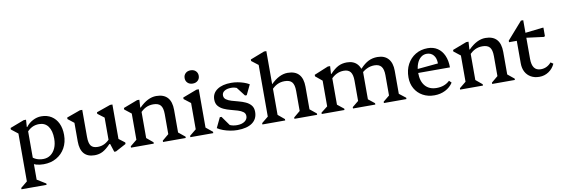

<svg xmlns="http://www.w3.org/2000/svg" viewBox="-65 -1291 6009 2052"><g transform="rotate(-10 2939.0 -265.0)"><path d="M314.6 12.7Q226.2 12.7 170.4 -28.8V-122.5Q194.2 -83.5 231.9 -63.3Q269.6 -43.1 319.1 -43.1Q365.2 -43.1 399.3 -67.4Q433.5 -91.8 452.8 -135.2Q472.1 -178.6 472.1 -237.1Q472.1 -323.4 437.3 -370.9Q402.6 -418.4 338.9 -418.4Q296.5 -418.4 262.2 -401.1Q227.9 -383.7 196.1 -345.8V-410.1H210.2Q240.1 -450.1 284.8 -473.2Q329.6 -496.3 376.1 -496.3Q439.8 -496.3 486 -467Q532.3 -437.8 557.7 -384.4Q583 -331 583 -258.5Q583 -179.1 548.8 -117.8Q514.6 -56.5 453.9 -21.9Q393.3 12.7 314.6 12.7ZM33.6 235V220.3L120.9 149L104.9 177V-390.3L147.9 -323.8L32.7 -413.9V-430.5L185.8 -488.7H210.6L205.2 -410.1H211.1V179L196.1 152.6L306.1 220.3V235Z M868.6 12.7Q792.1 12.7 753.2 -31.9Q714.4 -76.5 714.4 -164.4V-401.4L757.4 -332.2L647.8 -418.4V-435L795.8 -488.3H820.6V-194.1Q820.6 -126.9 842.4 -98.1Q864.3 -69.4 916 -69.4Q956.7 -69.4 991.1 -87.1Q1025.4 -104.8 1058.4 -142.1V-77.9H1042.6Q995.4 -28.4 956.3 -7.9Q917.3 12.7 868.6 12.7ZM1079.9 12.2 1050.9 -77.5H1041.7V-401.7L1084.7 -332.6L971.1 -418.7V-435.3L1123.1 -488.7H1147.9V-85.3L1106.6 -146.1L1212.7 -65.5V-48.9L1098.7 12.2Z M1611.2 0V-14.7L1696.8 -86.1L1681 -58V-289.9Q1681 -357.1 1656.9 -385.8Q1632.8 -414.6 1576.5 -414.6Q1533.2 -414.6 1497.1 -397Q1460.9 -379.4 1426.1 -340.2V-404.4H1440.2Q1531.7 -496.7 1623.9 -496.7Q1705.3 -496.7 1746.3 -451.4Q1787.2 -406.1 1787.2 -317.1V-56.3L1771.2 -85.1L1857.7 -14.7V0ZM1263.6 0V-14.7L1350.9 -86L1334.9 -56.3V-395.6L1377.9 -323.8L1262.7 -413.9V-430.5L1415.8 -488.7H1440.6L1435.2 -404.4H1441.1V-56.3L1426.1 -85.3L1511 -14.7V0Z M1907.6 0V-14.7L1994.9 -86L1978.9 -58V-390.4L2021.9 -324.7L1906.7 -413.9V-430.5L2060.3 -488.7H2085.1V-56.3L2070 -85.1L2156.4 -14.7V0ZM2033.4 -559.6Q1999.2 -559.6 1978 -579.8Q1956.8 -600 1956.8 -631.6Q1956.8 -663.3 1978 -683.4Q1999.2 -703.5 2033.4 -703.5Q2067.6 -703.5 2088.8 -683.4Q2110 -663.2 2110 -631.6Q2110 -600 2088.8 -579.8Q2067.6 -559.6 2033.4 -559.6Z M2416.9 12.7Q2379.3 12.7 2340 5.3Q2300.7 -2.1 2265.3 -14.9Q2229.9 -27.7 2202.6 -46L2255 -155.8H2273.3L2370.8 -18.7H2297.3L2292.4 -96.5Q2316.2 -67.4 2348.3 -53.6Q2380.3 -39.9 2422.9 -39.9Q2474 -39.9 2505.4 -61.7Q2536.8 -83.6 2536.8 -118.4Q2536.8 -147.5 2514.4 -164.2Q2491.9 -181 2457 -191.6Q2422.1 -202.3 2382.8 -212.3Q2343.5 -222.2 2308.6 -238.2Q2273.7 -254.1 2251.3 -280.7Q2228.8 -307.2 2228.8 -351.4Q2228.8 -418.8 2284.7 -457.6Q2340.6 -496.3 2436.8 -496.3Q2471.4 -496.3 2506 -490.3Q2540.5 -484.3 2573 -473.3Q2605.5 -462.3 2631.5 -446.5L2579.1 -337.2H2560.7L2455.9 -473.1H2536.8L2541.7 -395.3Q2523.6 -418 2492.9 -430.9Q2462.3 -443.7 2429.4 -443.7Q2382.8 -443.7 2355.6 -426.3Q2328.3 -409 2328.3 -379.5Q2328.3 -350.4 2350.7 -334Q2373.2 -317.6 2408.2 -307.1Q2443.2 -296.7 2482.5 -286.6Q2521.8 -276.6 2556.8 -260.6Q2591.8 -244.7 2614.2 -217.9Q2636.6 -191.1 2636.6 -146.5Q2636.6 -70 2579.6 -28.6Q2522.7 12.7 2416.9 12.7Z M3037.2 0V-14.7L3122.8 -86.1L3107 -58V-289.9Q3107 -357.1 3082.9 -385.8Q3058.8 -414.6 3002.5 -414.6Q2959.2 -414.6 2923.1 -397Q2886.9 -379.4 2852.1 -340.2V-404.4H2866.2Q2957.7 -496.7 3049.9 -496.7Q3131.3 -496.7 3172.3 -451.4Q3213.2 -406.1 3213.2 -317.1V-56.3L3197.2 -85.1L3283.7 -14.7V0ZM2689.6 0V-14.7L2776.9 -86L2760.9 -58V-666.7L2803.9 -600.1L2688.7 -689V-705.6L2842.3 -765H2867.1V-56.3L2852.1 -85.3L2937 -14.7V0Z M4008.3 0V-14.7L4091.8 -82.9L4076 -54.7V-289.9Q4076 -354.6 4052.1 -384.6Q4028.2 -414.6 3976.5 -414.6Q3933.5 -414.6 3893.4 -395.3Q3853.3 -376.1 3821.8 -340.2V-404.4H3837.6Q3884 -453.9 3927.5 -475.3Q3971.1 -496.7 4023.9 -496.7Q4100.4 -496.7 4141.3 -450.9Q4182.2 -405 4182.2 -319.6V-53L4166.2 -81.9L4252.7 -14.7V0ZM3333.6 0V-14.7L3420.9 -82.7L3404.9 -54.7V-391.1L3447.9 -314L3332.7 -409V-425.6L3485.8 -488.7H3510.6L3505.2 -404.4H3511.1V-53L3496 -81.9L3580.3 -14.7V0ZM3672.8 0V-14.7L3756.3 -82.9L3740.5 -54.7V-289.9Q3740.5 -354.6 3717.8 -384.6Q3695.1 -414.6 3645.1 -414.6Q3560.1 -414.6 3496.1 -340.2V-404.4H3510.2Q3557.4 -454.7 3598.6 -475.7Q3639.7 -496.7 3692.5 -496.7Q3766.5 -496.7 3806.6 -450.9Q3846.7 -405 3846.7 -319.6V-53L3830.7 -81.9L3915 -14.7V0ZM3793.7 -292V-378H3846.7V-292Z M4555.4 12.7Q4484.8 12.7 4430.2 -17.6Q4375.6 -47.8 4344.9 -101.4Q4314.2 -154.9 4314.2 -223.6Q4314.2 -304.3 4347 -365.5Q4379.8 -426.6 4437.3 -461.5Q4494.9 -496.3 4569.9 -496.3Q4631.1 -496.3 4675.9 -466.7Q4720.6 -437.1 4745.1 -382.4Q4769.6 -327.7 4769.6 -252.9H4386.8V-292L4650.3 -316.8Q4650.3 -374.3 4622.8 -406.7Q4595.3 -439.1 4549 -439.1Q4512.7 -439.1 4484.5 -415.6Q4456.2 -392.2 4440.6 -350.2Q4424.9 -308.2 4424.9 -253.4Q4424.9 -162.1 4468.9 -111.4Q4512.8 -60.7 4592.7 -60.7Q4679.5 -60.7 4734.6 -113.6L4758.7 -89.6Q4727.4 -41.1 4674 -14.2Q4620.7 12.7 4555.4 12.7Z M5183.2 0V-14.7L5268.8 -86.1L5253 -58V-289.9Q5253 -357.1 5228.9 -385.8Q5204.8 -414.6 5148.5 -414.6Q5105.2 -414.6 5069.1 -397Q5032.9 -379.4 4998.1 -340.2V-404.4H5012.2Q5103.7 -496.7 5195.9 -496.7Q5277.3 -496.7 5318.3 -451.4Q5359.2 -406.1 5359.2 -317.1V-56.3L5343.2 -85.1L5429.7 -14.7V0ZM4835.6 0V-14.7L4922.9 -86L4906.9 -56.3V-395.6L4949.9 -323.8L4834.7 -413.9V-430.5L4987.8 -488.7H5012.6L5007.2 -404.4H5013.1V-56.3L4998.1 -85.3L5083 -14.7V0Z M5694.5 12.7Q5642.2 12.7 5603.3 -9.3Q5564.4 -31.3 5543.3 -70.7Q5522.2 -110.1 5522.2 -164.4V-467.4L5565.2 -408.2H5438.1V-424.9L5603.6 -613.4H5628.4V-193.3Q5628.4 -129 5651.9 -96.7Q5675.5 -64.4 5724 -64.4Q5790.9 -64.4 5837.3 -118.6L5864.8 -99.8Q5841.9 -48.6 5796.3 -17.9Q5750.6 12.7 5694.5 12.7ZM5816.5 -398.9 5606.4 -425.8V-474.1L5813.3 -497.8H5827.1V-406.3Z"/></g></svg>

Font: Platypi Light
Style: Regular
Weight: 300
Designer: David Sargent
Foundry: Bolt Cutter Type
Version: Version 1.200